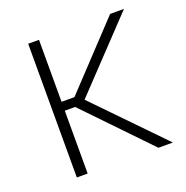

<svg xmlns="http://www.w3.org/2000/svg" viewBox="-103 -637 708 732"><g transform="rotate(-20 251.0 -271.0)"><path d="M131.3 -542.5V0H87.4V-542.5ZM476.1 -542.5 203.6 -254.9H110.4V-291H183.6L419.9 -542.5ZM418.5 0 168.5 -259.8 201.7 -283.7 477.1 0Z"/></g></svg>

Font: Inter 16pt ExtraLight
Style: Regular
Weight: 250
Version: Version 4.001;git-66647c0bb